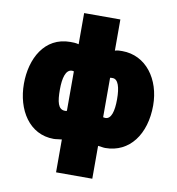

<svg xmlns="http://www.w3.org/2000/svg" viewBox="-99 -818 1032 1122"><g transform="rotate(10 417.0 -257.5)"><path d="M261 25C276 25 292 21 309 20V215H524V20C539 21 553 25 567 25C711 25 800 -97 800 -268C800 -423 709 -550 567 -550C552 -550 539 -550 524 -545V-730H309V-545C291 -550 274 -550 259 -550C106 -550 34 -411 34 -263C34 -108 116 25 261 25ZM298 -386C302 -386 306 -385 309 -384V-150C306 -148 302 -148 298 -148C256 -148 247 -194 247 -266C247 -332 260 -386 298 -386ZM524 -384C529 -385 533 -385 539 -385C572 -385 586 -338 586 -267C586 -196 572 -148 538 -148C533 -148 528 -149 524 -150Z"/></g></svg>

Font: Repo ExtraBlack
Style: Regular
Weight: 400
Designer: Stefan Peev
Foundry: Context Ltd
Version: Version 001.502